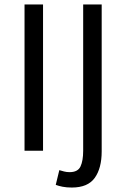

<svg xmlns="http://www.w3.org/2000/svg" viewBox="-20 -676 566 861"><path d="M90 0V-656H173V0ZM302 165Q279 165 261 161.5Q243 158 230 153L246 87Q256 90 267.5 93Q279 96 292 96Q329 96 341 70.5Q353 45 353 0V-656H436V3Q436 78 405 121.5Q374 165 302 165Z"/></svg>

Font: Swei Fan Sans CJK TC
Style: Regular
Weight: 400
Version: Version 2.130